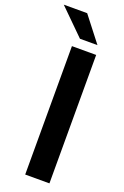

<svg xmlns="http://www.w3.org/2000/svg" viewBox="-235 -1019 695 1072"><g transform="rotate(20 113.0 -482.5)"><path d="M212 0H68V-763H212ZM85 -965 200 -817H96L-54 -965Z"/></g></svg>

Font: Open Sauce One
Style: Bold
Weight: 700
Designer: Alfredo Marco Pradil
Foundry: Creative Sauce Fz LLC
Version: Version 1.477